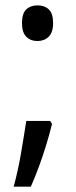

<svg xmlns="http://www.w3.org/2000/svg" viewBox="-20 -566 282 716"><path d="M174 -104Q165 -67 152.5 -26Q140 15 125.5 54.5Q111 94 95 130H31Q39 101 46 69Q53 37 58.5 4.5Q64 -28 69 -58.5Q74 -89 78 -115H167ZM62 -480Q62 -516 78 -531Q94 -546 120 -546Q146 -546 162 -531Q178 -516 178 -480Q178 -445 161.5 -429Q145 -413 120 -413Q94 -413 78 -429Q62 -445 62 -480Z"/></svg>

Font: Noto Sans Display SemiCondensed
Style: Regular
Weight: 400
Width: 4
Version: Version 2.003